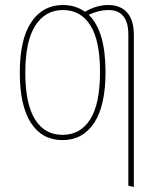

<svg xmlns="http://www.w3.org/2000/svg" viewBox="-20 -549 650 766"><path d="M514 -411V197L492 192V-411Q492 -509 412 -509Q375 -509 334 -490Q401 -425 401 -262Q401 -127 355.5 -58.5Q310 10 229 10Q148 10 103.5 -58.5Q59 -127 59 -259Q59 -393 105 -461Q151 -529 231 -529Q281 -529 319 -502Q365 -529 412 -529Q461 -529 487.5 -498.5Q514 -468 514 -411ZM231 -509Q161 -509 121 -447Q81 -385 81 -259Q81 -135 119.5 -73Q158 -11 229 -11Q301 -11 340 -73Q379 -135 379 -262Q379 -387 340.5 -448Q302 -509 231 -509Z"/></svg>

Font: Fira Sans Extra Condensed Thin
Style: Regular
Weight: 250
Width: 1
Designer: Carrois Corporate & Edenspiekermann AG
Foundry: Carrois Corporate GbR & Edenspiekermann AG
Version: Version 4.203